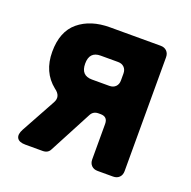

<svg xmlns="http://www.w3.org/2000/svg" viewBox="-97 -606 700 702"><g transform="rotate(20 252.5 -254.5)"><path d="M44 -48 117 -181Q133 -209 103 -230Q48 -274 48 -353Q48 -432 94.5 -470.5Q141 -509 216 -509H413Q428 -509 437 -500Q446 -491 446 -476V-33Q446 -18 437 -9Q428 0 413 0H353Q338 0 329 -9Q320 -18 320 -33V-171Q320 -199 292 -199H284Q264 -199 255 -182L168 -17Q160 0 139 0H72Q47 0 39.5 -13Q32 -26 44 -48ZM219 -307H287Q302 -307 311 -316Q320 -325 320 -340V-367Q320 -382 311 -391Q302 -400 287 -400H219Q176 -400 176 -353.5Q176 -307 219 -307Z"/></g></svg>

Font: Tsunagi Gothic Black
Style: Regular
Weight: 900
Designer: Yoshimichi Ohira
Foundry: Positype
Version: Version 1.001